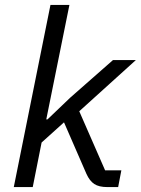

<svg xmlns="http://www.w3.org/2000/svg" viewBox="-20 -760 572 780"><path d="M36 0 185 -740H262L188 -374L168 -275H173L265 -363L439 -516H532L302 -308L407 -68H473L460 0H416Q382 0 363 -12.5Q344 -25 331 -54L240 -263L149 -181L113 0Z"/></svg>

Font: IBM Plex Sans
Style: Italic
Weight: 400
Italic angle: -11.31°
Designer: Mike Abbink, Paul van der Laan, Pieter van Rosmalen
Foundry: Bold Monday
Version: Version 3.201